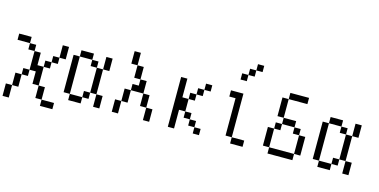

<svg xmlns="http://www.w3.org/2000/svg" viewBox="-86 -1273 3673 1861"><g transform="rotate(15 1750.0 -343.0)"><path d="M500 125V62.5H375V125ZM0 0Q0 0 0 125H62.5Q62.5 125 62.5 0ZM375 62.5Q375 62.5 375 -62.5H312.5Q312.5 -62.5 312.5 62.5ZM62.5 0H125Q125 0 125 -125H62.5Q62.5 -125 62.5 0ZM312.5 -62.5V-250H250Q250 -250 250 -375H187.5V-187.5H125V-125H187.5V-187.5H250Q250 -187.5 250 -62.5ZM312.5 -250H375V-312.5H312.5ZM375 -312.5H437.5V-375H375ZM187.5 -375V-437.5H125V-375ZM437.5 -375H500Q500 -375 500 -500H437.5Q437.5 -500 437.5 -375ZM125 -437.5V-500H0V-437.5Z M625 -62.5V0H750V-62.5ZM625 -62.5Q625 -62.5 625 -437.5H562.5Q562.5 -437.5 562.5 -62.5ZM750 -62.5H812.5V-125H750ZM875 -125Q875 -125 875 0H937.5Q937.5 0 937.5 -125ZM812.5 -125H875Q875 -125 875 -375H812.5Q812.5 -375 812.5 -125ZM812.5 -375V-437.5H750V-375ZM875 -375H937.5Q937.5 -375 937.5 -500H875Q875 -500 875 -375ZM625 -437.5H750V-500H625Z M1062.5 -125Q1062.5 -125 1062.5 0H1125Q1125 0 1125 -125ZM1375 -125Q1375 -125 1375 0H1437.5Q1437.5 0 1437.5 -125ZM1125 -125H1187.5Q1187.5 -125 1187.5 -250H1125Q1125 -250 1125 -125ZM1375 -125Q1375 -125 1375 -250H1312.5Q1312.5 -250 1312.5 -125ZM1187.5 -250H1312.5Q1312.5 -250 1312.5 -375H1250V-312.5H1187.5ZM1250 -375Q1250 -375 1250 -500H1187.5Q1187.5 -500 1187.5 -375ZM1187.5 -500Q1187.5 -500 1187.5 -625H1125Q1125 -625 1125 -500Z M1937.5 0V-62.5H1875V0ZM1937.5 -437.5V-500H1875V-437.5H1812.5V-375H1750V-312.5H1687.5V-500H1625Q1625 -500 1625 0H1687.5V-187.5H1750V-125H1812.5V-62.5H1875V-125H1812.5V-187.5H1750Q1750 -187.5 1750 -312.5H1812.5V-375H1875V-437.5Z M2375 0V-62.5H2250V0ZM2375 -750V-812.5H2312.5V-750H2250V-687.5H2187.5V-625H2250V-687.5H2312.5V-750ZM2250 -62.5V-500H2125V-437.5H2187.5Q2187.5 -437.5 2187.5 -62.5Z M2875 -562.5V-625H2687.5V-562.5H2625V-375H2687.5V-312.5H2625V-250H2562.5V-62.5H2625V0H2875V-62.5H2625V-250H2687.5V-312.5H2812.5V-250H2875V-62.5H2937.5V-250H2875V-312.5H2812.5V-375H2687.5V-562.5Z M3125 -62.5V0H3250V-62.5ZM3125 -62.5Q3125 -62.5 3125 -437.5H3062.5Q3062.5 -437.5 3062.5 -62.5ZM3250 -62.5H3312.5V-125H3250ZM3375 -125Q3375 -125 3375 0H3437.5Q3437.5 0 3437.5 -125ZM3312.5 -125H3375Q3375 -125 3375 -375H3312.5Q3312.5 -375 3312.5 -125ZM3312.5 -375V-437.5H3250V-375ZM3375 -375H3437.5Q3437.5 -375 3437.5 -500H3375Q3375 -500 3375 -375ZM3125 -437.5H3250V-500H3125Z"/></g></svg>

Font: UnifontExMono
Style: Regular
Weight: 500
Version: Version 15.0.06